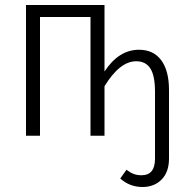

<svg xmlns="http://www.w3.org/2000/svg" viewBox="-20 -543 742 768"><path d="M656 -183V91Q656 145 626.5 175Q597 205 550 205Q499 205 461 171L486 136Q500 147 514 152.5Q528 158 546 158Q600 158 600 92V-176Q600 -240 581.5 -269Q563 -298 525 -298Q459 -298 398 -198V0H342V-475H140V0H84V-523H398V-257Q455 -344 536 -344Q594 -344 625 -302Q656 -260 656 -183Z"/></svg>

Font: Fira Sans Extra Condensed Light
Style: Regular
Weight: 300
Width: 1
Designer: Carrois Corporate & Edenspiekermann AG
Foundry: Carrois Corporate GbR & Edenspiekermann AG
Version: Version 4.203